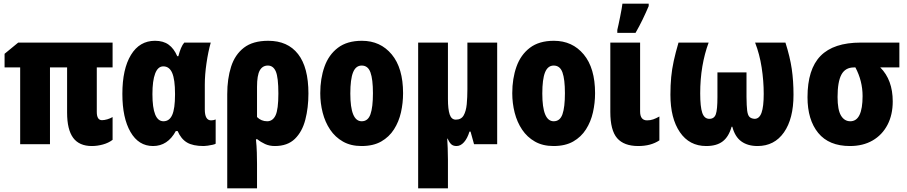

<svg xmlns="http://www.w3.org/2000/svg" viewBox="-20 -785 4937 1045"><path d="M535.2 -130.9Q547.9 -130.9 564.2 -135.7Q580.6 -140.6 592.8 -147.9V-23.9Q570.3 -6.8 539.8 1.5Q509.3 9.8 480 9.8Q411.1 9.8 378.2 -34.9Q345.2 -79.6 345.2 -171.9V-418H252V0H89.8V-418H4.9V-492.2L79.1 -553.2H592.8V-418H506.8V-175.8Q506.8 -130.9 535.2 -130.9Z M813 9.8Q734.4 9.8 690.2 -66.7Q646 -143.1 646 -273.9Q646 -409.7 692.9 -486.3Q739.7 -563 823.7 -563Q868.7 -563 897.7 -542Q926.8 -521 944.8 -479H950.7Q957.5 -504.9 965.3 -523.4Q973.1 -542 982.9 -553.2H1127Q1112.8 -502.9 1103.8 -440.4Q1094.7 -377.9 1094.7 -324.2V-189Q1094.7 -129.9 1128.9 -129.9Q1142.6 -129.9 1153.8 -134.8V-2.9Q1150.4 0 1137.7 2.9Q1125 5.9 1110.8 7.8Q1096.7 9.8 1088.9 9.8Q1029.8 9.8 997.6 -9.5Q965.3 -28.8 946.8 -71.8H937Q892.6 9.8 813 9.8ZM869.6 -125Q901.9 -125 917.2 -159.2Q932.6 -193.4 932.6 -270V-274.9Q932.6 -352.1 917.2 -387.9Q901.9 -423.8 868.7 -423.8Q839.4 -423.8 824.5 -384.8Q809.6 -345.7 809.6 -272.9Q809.6 -125 869.6 -125Z M1658.7 -275.9Q1658.7 -198.7 1641.8 -133.5Q1625 -68.4 1585 -29.3Q1544.9 9.8 1476.1 9.8Q1446.3 9.8 1422.9 -1Q1399.4 -11.7 1380.9 -26.9H1373Q1377 11.2 1377.9 45.9Q1378.9 80.6 1378.9 106.9V240.2H1216.8V-272.9Q1216.8 -356.4 1237.8 -422.1Q1258.8 -487.8 1307.6 -525.4Q1356.4 -563 1439.9 -563Q1545.9 -563 1602.3 -490.7Q1658.7 -418.5 1658.7 -275.9ZM1438 -428.2Q1408.7 -428.2 1393.8 -401.6Q1378.9 -375 1378.9 -312V-147.9Q1401.9 -125 1434.1 -125Q1464.4 -125 1479.7 -157Q1495.1 -189 1495.1 -275.9Q1495.1 -363.8 1481.2 -396Q1467.3 -428.2 1438 -428.2Z M2173.8 -277.8Q2173.8 -224.6 2162.4 -173.6Q2150.9 -122.6 2124.5 -81.1Q2098.1 -39.6 2054.9 -14.9Q2011.7 9.8 1947.8 9.8Q1889.2 9.8 1846.7 -14.4Q1804.2 -38.6 1776.9 -79.3Q1749.5 -120.1 1736.3 -171.6Q1723.1 -223.1 1723.1 -277.8Q1723.1 -357.4 1746.1 -422.1Q1769 -486.8 1819.1 -524.9Q1869.1 -563 1949.7 -563Q2050.3 -563 2112.1 -488.8Q2173.8 -414.6 2173.8 -277.8ZM1886.7 -275.9Q1886.7 -125 1948.7 -125Q1982.9 -125 1996.3 -163.1Q2009.8 -201.2 2009.8 -277.8Q2009.8 -353.5 1996.3 -390.9Q1982.9 -428.2 1948.7 -428.2Q1916.5 -428.2 1901.6 -391.1Q1886.7 -354 1886.7 -275.9Z M2686 -553.2V0H2560.1L2541 -68.8H2535.2Q2523.9 -31.7 2505.4 -11Q2486.8 9.8 2464.8 9.8Q2446.3 9.8 2435.8 0Q2425.3 -9.8 2416 -30.8H2414.1Q2415.5 -9.3 2416.7 20.8Q2418 50.8 2418 84V240.2H2255.9V-553.2H2418V-246.1Q2418 -190.4 2427.5 -162.1Q2437 -133.8 2460.9 -133.8Q2490.2 -133.8 2503.4 -156.7Q2516.6 -179.7 2520.3 -217.5Q2523.9 -255.4 2523.9 -299.8V-553.2Z M3218.8 -277.8Q3218.8 -224.6 3207.3 -173.6Q3195.8 -122.6 3169.4 -81.1Q3143.1 -39.6 3099.9 -14.9Q3056.6 9.8 2992.7 9.8Q2934.1 9.8 2891.6 -14.4Q2849.1 -38.6 2821.8 -79.3Q2794.4 -120.1 2781.2 -171.6Q2768.1 -223.1 2768.1 -277.8Q2768.1 -357.4 2791 -422.1Q2814 -486.8 2864 -524.9Q2914.1 -563 2994.6 -563Q3095.2 -563 3157 -488.8Q3218.8 -414.6 3218.8 -277.8ZM2931.6 -275.9Q2931.6 -125 2993.7 -125Q3027.8 -125 3041.3 -163.1Q3054.7 -201.2 3054.7 -277.8Q3054.7 -353.5 3041.3 -390.9Q3027.8 -428.2 2993.7 -428.2Q2961.4 -428.2 2946.5 -391.1Q2931.6 -354 2931.6 -275.9Z M3463.9 -553.2V-178.2Q3463.9 -129.9 3502 -129.9Q3520 -129.9 3535.2 -135.3Q3550.3 -140.6 3568.8 -150.9V-21Q3522.5 9.8 3454.1 9.8Q3376 9.8 3338.9 -33Q3301.8 -75.7 3301.8 -175.8V-553.2ZM3339.8 -606V-622.1Q3342.3 -631.3 3346.4 -651.1Q3350.6 -670.9 3355.2 -693.6Q3359.9 -716.3 3363.3 -736.1Q3366.7 -755.9 3367.7 -765.1H3510.7V-752Q3495.6 -716.3 3477.8 -679.4Q3460 -642.6 3439 -606Z M4254.9 -553.2Q4279.8 -475.1 4289.3 -409.9Q4298.8 -344.7 4298.8 -269Q4298.8 -138.7 4246.8 -64.5Q4194.8 9.8 4103 9.8Q4049.8 9.8 4014.9 -15.4Q3980 -40.5 3965.8 -95.2H3961.9Q3946.3 -40.5 3913.3 -15.4Q3880.4 9.8 3823.7 9.8Q3731.9 9.8 3680.4 -65.7Q3628.9 -141.1 3628.9 -269Q3628.9 -321.8 3633.1 -365.2Q3637.2 -408.7 3647 -453.4Q3656.7 -498 3672.9 -553.2H3836.9Q3814.5 -492.7 3802.7 -423.3Q3791 -354 3791 -276.9Q3791 -203.6 3802.2 -170.9Q3813.5 -138.2 3840.8 -138.2Q3867.2 -138.2 3876 -163.1Q3884.8 -188 3884.8 -256.8V-391.1H4043V-256.8Q4043.5 -208 4046.6 -183.1Q4049.8 -158.2 4059.1 -148.9Q4068.4 -139.6 4086.9 -138.2Q4112.8 -138.2 4124.8 -171.4Q4136.7 -204.6 4136.7 -273.9Q4136.7 -344.7 4125.5 -417.5Q4114.3 -490.2 4089.8 -553.2Z M4838.9 -232.9Q4838.9 -160.2 4810.3 -105.5Q4781.7 -50.8 4729.5 -20.5Q4677.2 9.8 4606 9.8Q4491.7 9.8 4433.3 -61.5Q4375 -132.8 4375 -255.9Q4375 -408.2 4446 -480.7Q4517.1 -553.2 4664.6 -553.2H4875V-418H4771Q4838.9 -350.1 4838.9 -232.9ZM4538.6 -256.8Q4538.6 -187.5 4557.1 -156.2Q4575.7 -125 4607.9 -125Q4674.8 -125 4674.8 -262.2Q4674.8 -344.2 4635.7 -418H4627.9Q4580.6 -418 4559.6 -378.9Q4538.6 -339.8 4538.6 -256.8Z"/></svg>

Font: Open Sans Condensed ExtraBold
Style: Regular
Weight: 800
Width: 3
Designer: Monotype Design Team
Foundry: Monotype Imaging Inc.
Version: Version 3.000; ttfautohint (v1.8.4)